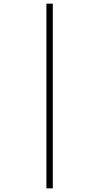

<svg xmlns="http://www.w3.org/2000/svg" viewBox="-20 -782 547 1051"><path d="M234 -762H269V249H234Z"/></svg>

Font: Noto Sans Disp ExtLt
Style: Regular
Weight: 200
Designer: Monotype Design Team
Foundry: Monotype Imaging Inc.
Version: Version 2.000;GOOG;noto-source:20170915:90ef993387c0